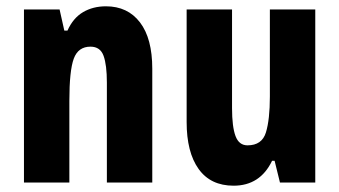

<svg xmlns="http://www.w3.org/2000/svg" viewBox="-20 -579 1076 609"><path d="M316 -559Q385 -559 424 -508Q463 -457 463 -361V0H319V-317Q319 -373 308.5 -402Q298 -431 267 -431Q228 -431 214 -393Q200 -355 200 -259V0H56V-549H169L184 -482H194Q212 -522 243.5 -540.5Q275 -559 316 -559Z M980 -549V0H868L851 -69H843Q805 10 721 10Q648 10 610 -43Q572 -96 572 -192V-549H716V-236Q716 -177 727 -147.5Q738 -118 765 -118Q811 -118 823.5 -159Q836 -200 836 -273V-549Z"/></svg>

Font: Noto Sans Telugu ExtraCondensed ExtraBold
Style: Regular
Weight: 800
Width: 2
Designer: Jelle Bosma - Monotype Design Team
Foundry: Monotype Imaging Inc.
Version: Version 2.005; ttfautohint (v1.8.4.7-5d5b)